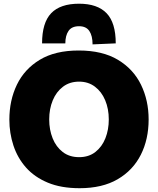

<svg xmlns="http://www.w3.org/2000/svg" viewBox="-20 -1001 852 1036"><path d="M409.5 14.5Q309.5 14.5 237.8 -15.5Q166 -45.5 120.2 -97.2Q74.5 -149 52.5 -215.8Q30.5 -282.5 30.5 -355.5Q30.5 -459.5 71.2 -544Q112 -628.5 194.8 -678.5Q277.5 -728.5 404.5 -728.5Q533 -728.5 616.5 -678.2Q700 -628 741 -543.5Q782 -459 782 -356.5Q782 -249.5 739.8 -165.8Q697.5 -82 614.8 -33.8Q532 14.5 409.5 14.5ZM407 -153Q459 -153 494.8 -181Q530.5 -209 548.8 -255.2Q567 -301.5 567 -356.5Q567 -414 547.5 -460.2Q528 -506.5 492 -533.5Q456 -560.5 407 -560.5Q356 -560.5 319.8 -533Q283.5 -505.5 264.5 -459.2Q245.5 -413 245.5 -356.5Q245.5 -301 264 -254.8Q282.5 -208.5 318.5 -180.8Q354.5 -153 407 -153ZM479.5 -761.5Q479.5 -807.5 462.2 -833.5Q445 -859.5 406.5 -859.5Q367 -859.5 349.8 -834.2Q332.5 -809 332.5 -767H207Q207 -878.5 256.2 -929.8Q305.5 -981 406.5 -981Q505.5 -981 555 -929.8Q604.5 -878.5 604.5 -767Z"/></svg>

Font: Commissioner ExtraBold
Style: Regular
Weight: 800
Designer: Kostas Bartsokas
Foundry: Kostas Bartsokas
Version: Version 1.000; ttfautohint (v1.8.3)